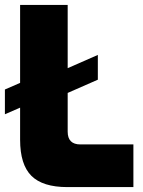

<svg xmlns="http://www.w3.org/2000/svg" viewBox="-27 -763 584 783"><path d="M517 -174V0H248Q147 0 101 -46Q55 -92 55 -193V-324L-7 -297V-398L55 -425V-743H249V-485L372 -539V-438L249 -384V-226Q249 -174 301 -174Z"/></svg>

Font: Exo Black
Style: Regular
Weight: 900
Designer: Natanael Gama
Foundry: Natanael Gama
Version: Version 1.500; ttfautohint (v1.6)